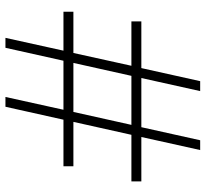

<svg xmlns="http://www.w3.org/2000/svg" viewBox="-45 -710 755 705"><g transform="rotate(-90 332.5 -357.5)"><path d="M170 0H134L182 -216H19V-252.5H190L237.5 -465.5H74.5V-502H245.5L293 -715H329L282 -502H462L509.5 -715H546L499 -502H642V-465.5H490.5L443.5 -252.5H606.5V-216H435L387 0H350.5L398.5 -216H218ZM226.5 -252.5H406.5L454 -465.5H274Z"/></g></svg>

Font: Newsreader Display
Style: Bold
Weight: 700
Designer: Hugues Gentile
Foundry: Production Type
Version: Version 1.001